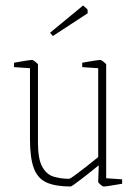

<svg xmlns="http://www.w3.org/2000/svg" viewBox="-20 -668 493 698"><path d="M237 10Q182 10 149.5 -4.5Q117 -19 103 -56.5Q89 -94 89 -161V-420L31 -424V-440Q58 -445 75 -447.5Q92 -450 98 -450Q100 -450 109 -443Q118 -436 118 -433V-150Q118 -89 134 -61Q150 -33 176 -25.5Q202 -18 231 -18Q235 -18 254 -32Q273 -46 296.5 -64.5Q320 -83 337 -97V-420L279 -424V-440Q306 -445 323 -447.5Q340 -450 346 -450Q348 -450 357 -443Q366 -436 366 -433V-20L424 -16V0Q393 5 378.5 7.5Q364 10 357 10Q353 10 345 3Q337 -4 337 -7L339 -67Q328 -58 311.5 -45Q295 -32 279 -19.5Q263 -7 251 1.5Q239 10 237 10ZM172 -537 162 -549 282 -648 298 -634 299 -620Q272 -602 238 -580Q204 -558 172 -537Z"/></svg>

Font: Grenze Gotisch Thin
Style: Regular
Weight: 100
Designer: Renata Polastri
Foundry: Omnibus-Type
Version: Version 1.001